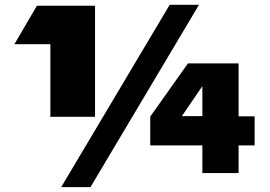

<svg xmlns="http://www.w3.org/2000/svg" viewBox="-20 -749 1126 800"><path d="M234.9 30.8 687 -729H809.1L356.9 30.8ZM376 -725.1V-262.2H189.9V-564.9H40L133.8 -725.1ZM606 -263.2 763.2 -484.9H974.1V-264.2H1041V-143.1H974.1V-27.8H823.2V-143.1H606ZM737.8 -265.1H823.2V-390.1Z"/></svg>

Font: Stilu Bold
Style: Regular
Weight: 700
Designer: Genilson Lima Santos
Foundry: Genilson Lima Santos
Version: Version 1.200;PS 001.200;hotconv 1.0.88;makeotf.lib2.5.64775